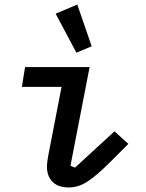

<svg xmlns="http://www.w3.org/2000/svg" viewBox="-20 -810 640 842"><path d="M282 12Q234 12 210 -13Q186 -38 186 -78Q186 -101 193 -135L250 -429H76L90 -516H373L289 -83L309 -75L482 -234L543 -179L465 -101Q434 -70 409 -48.5Q384 -27 363 -13.5Q342 0 322.5 6Q303 12 282 12ZM224 -750 319 -790 382 -607 315 -579Z"/></svg>

Font: IBM Plex Mono Medium
Style: Italic
Weight: 500
Italic angle: -9°
Monospace: yes
Designer: Mike Abbink, Paul van der Laan, Pieter van Rosmalen
Foundry: Bold Monday
Version: Version 2.3